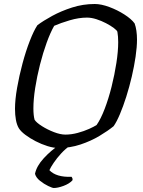

<svg xmlns="http://www.w3.org/2000/svg" viewBox="-20 -740 714 960"><path d="M273 0Q248 0 217.5 -9.5Q187 -19 158 -34Q129 -49 106.5 -66Q84 -83 74 -99Q64 -116 59.5 -141Q55 -166 55 -196Q55 -241 65.5 -301Q76 -361 92.5 -422.5Q109 -484 129 -535.5Q149 -587 167 -614Q196 -636 241 -660.5Q286 -685 340.5 -702.5Q395 -720 454 -720Q486 -720 526.5 -705Q567 -690 602 -667.5Q637 -645 653 -623Q659 -607 662 -586Q665 -565 665 -542Q665 -505 658 -457Q651 -409 639 -357.5Q627 -306 611.5 -257Q596 -208 579.5 -169Q563 -130 548 -109Q520 -86 477.5 -60.5Q435 -35 382.5 -17.5Q330 0 273 0ZM307 -67Q337 -67 368.5 -75.5Q400 -84 425.5 -95.5Q451 -107 463 -115Q484 -145 503.5 -196Q523 -247 538 -307Q553 -367 562 -425.5Q571 -484 571 -529Q571 -543 570 -556.5Q569 -570 567 -581Q565 -588 549 -600Q533 -612 510 -624Q487 -636 462 -644Q437 -652 415 -652Q374 -652 328.5 -638.5Q283 -625 251 -611Q232 -578 213.5 -527Q195 -476 180 -417Q165 -358 156 -300.5Q147 -243 147 -198Q147 -180 148.5 -166Q150 -152 153 -141Q162 -127 189.5 -109.5Q217 -92 249.5 -79.5Q282 -67 307 -67ZM249 200Q242 200 221 190Q200 180 180 164Q160 148 155 129Q163 90 199 51Q235 12 275 -14L335 -15Q308 3 286 27Q264 51 248.5 74Q233 97 227 111Q261 147 338 144Q340 147 342 151.5Q344 156 342 162Q326 179 297.5 189.5Q269 200 249 200Z"/></svg>

Font: Texturina
Style: Italic
Weight: 400
Italic angle: -11°
Designer: Guillermo Torres Carreño
Foundry: Omnibus-Type
Version: Version 1.002; ttfautohint (v1.8.3)